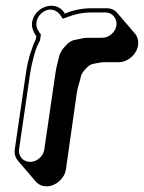

<svg xmlns="http://www.w3.org/2000/svg" viewBox="-20 -557 507 676"><path d="M212 40 250 -227C253 -248 258 -261 262 -276L266 -293C271 -301 270 -302 282 -315C290 -324 298 -330 307 -332C320 -334 334 -338 345 -338H398C430 -338 461 -365 466 -397C468 -413 465 -427 455 -439L394 -510C385 -522 371 -528 355 -528H302C271 -528 239 -522 208 -509C206 -513 204 -516 201 -519C170 -555 106 -533 94 -484C89 -462 97 -447 106 -432C107 -432 107 -432 107 -431L108 -430L106 -418C99 -406 95 -393 91 -381L85 -364C79 -342 76 -330 71 -298L32 -31C30 -15 34 -2 44 10L105 81C115 93 128 99 144 99C176 99 207 72 212 40ZM390 -468C387 -444 364 -424 340 -424H287C274 -424 260 -419 246 -417C232 -415 220 -407 210 -395C201 -385 197 -381 194 -372C193 -370 192 -369 191 -368L186 -349C182 -333 178 -319 175 -298L136 -31C133 -7 110 13 86 13C62 13 44 -7 47 -31L86 -298C91 -330 95 -341 100 -362L105 -379C109 -392 115 -403 121 -415L124 -436L119 -442L115 -449C101 -469 109 -498 129 -513C155 -532 181 -523 195 -500L201 -491L212 -495C242 -507 271 -513 300 -513H353C376 -513 393 -491 390 -468Z"/></svg>

Font: AppleStorm
Style: ShdXbdIta
Weight: 800
Foundry: Cannot Into Space Fonts
Version: Version 1.01